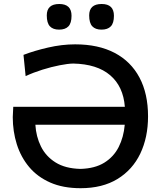

<svg xmlns="http://www.w3.org/2000/svg" viewBox="-20 -954 825 985"><path d="M393.5 11.5Q303.5 11.5 237.8 -17.5Q172 -46.5 129.5 -97.2Q87 -148 66.2 -214Q45.5 -280 45.5 -353L48 -406H620.5Q612.5 -510.5 545.2 -568Q478 -625.5 355.5 -628Q328.5 -627.5 286.2 -619.2Q244 -611 197.5 -596.5Q151 -582 111.5 -563.5L100.5 -672.5Q155 -693.5 226.2 -710Q297.5 -726.5 365.5 -726.5Q484.5 -726.5 568 -682.8Q651.5 -639 695.5 -556.2Q739.5 -473.5 739.5 -357Q739.5 -249.5 699.8 -166.2Q660 -83 582.8 -35.8Q505.5 11.5 393.5 11.5ZM392.5 -87.5Q467 -89.5 515.2 -119.5Q563.5 -149.5 589 -200Q614.5 -250.5 620 -314H161.5Q165 -253.5 190 -202.8Q215 -152 264.8 -120.8Q314.5 -89.5 392.5 -87.5ZM500.5 -802Q469.5 -802 453.5 -819Q437.5 -836 437.5 -875Q437.5 -933.5 501.5 -933.5Q564.5 -933.5 564.5 -873Q564.5 -835.5 548.5 -818.8Q532.5 -802 500.5 -802ZM283 -802Q252 -802 236 -819Q220 -836 220 -875Q220 -933.5 284 -933.5Q347 -933.5 347 -873Q347 -835.5 331 -818.8Q315 -802 283 -802Z"/></svg>

Font: Commissioner Flair Medium
Style: Regular
Weight: 500
Designer: Kostas Bartsokas
Foundry: Kostas Bartsokas
Version: Version 1.000; ttfautohint (v1.8.3)